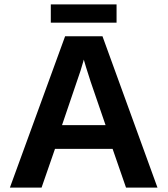

<svg xmlns="http://www.w3.org/2000/svg" viewBox="-20 -853 762 873"><path d="M696 0H553L492 -176H230L169 0H25L276 -688H446ZM371 -548 361 -582 358 -571 346 -531 262 -284H460L392 -482ZM211 -750V-833H510V-750Z"/></svg>

Font: Libra Sans
Style: Bold
Weight: 700
Foundry: Context Ltd
Version: Version 1.000